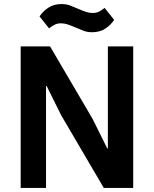

<svg xmlns="http://www.w3.org/2000/svg" viewBox="-20 -927 759 947"><path d="M282 -358 210 -503H207V0H82V-698H227L437 -340L509 -195H512V-698H637V0H492ZM434 -768Q411 -768 392.5 -775Q374 -782 356 -790Q333 -800 315.5 -806Q298 -812 281 -812Q264 -812 251 -806Q238 -800 222 -787L175 -846Q192 -872 219 -889.5Q246 -907 284 -907Q307 -907 325.5 -900Q344 -893 362 -885Q385 -875 402.5 -869Q420 -863 437 -863Q454 -863 467 -869Q480 -875 496 -888L543 -829Q526 -803 499 -785.5Q472 -768 434 -768Z"/></svg>

Font: IBM Plex Sans SmBld
Style: Regular
Weight: 600
Designer: Mike Abbink, Paul van der Laan, Pieter van Rosmalen
Foundry: Bold Monday
Version: Version 3.005